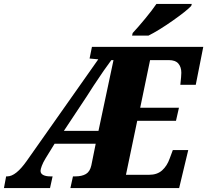

<svg xmlns="http://www.w3.org/2000/svg" viewBox="-49 -951 1048 971"><path d="M-18 -59H-12Q31 -59 86 -137L448 -651L404 -655L416 -714H979L941 -522H863Q868 -567 868 -583Q868 -612 853 -629.5Q838 -647 805 -647H710L660 -406H856L841 -340H645L588 -67H705Q746 -67 771 -89.5Q796 -112 809 -149L825 -192H903L857 0H307L320 -59H332Q365 -59 385.5 -71Q406 -83 413 -115L435 -224H227L182 -151Q169 -130 162.5 -112.5Q156 -95 156 -87Q156 -73 169.5 -66Q183 -59 205 -59H217L204 0H-29ZM449 -289 525 -647H514Q480 -602 424 -517L390 -464L274 -289ZM622 -784Q650 -814 685.5 -857Q721 -900 742 -931H921L918 -921Q895 -896 824.5 -846.5Q754 -797 702 -771H619Z"/></svg>

Font: Noto Serif NarrowBlack
Style: Italic
Weight: 900
Width: 4
Italic angle: -12°
Designer: Monotype Design Team
Foundry: Monotype Imaging Inc.
Version: Version 1.001